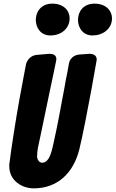

<svg xmlns="http://www.w3.org/2000/svg" viewBox="-20 -1018 636 1056"><path d="M489 -823C544 -823 596 -858 596 -917C596 -958 564 -998 500 -998C440 -998 409 -956 409 -909C409 -865 436 -823 489 -823ZM257 -823C321 -823 363 -865 363 -917C363 -958 332 -998 267 -998C207 -998 177 -954 177 -909C177 -865 204 -823 257 -823ZM110 -596C104 -563 96 -520 86 -467C67 -362 40 -189 32 -120C31 -119 31 -116 31 -112V-104C31 -21 105 18 165 18C299 18 384 -69 416 -195C435 -272 466 -434 484 -532L510 -678C511 -683 512 -687 512 -690C512 -715 492 -722 471 -722L415 -718C386 -715 364 -696 359 -668L351 -623C344 -592 339 -562 334 -533C310 -405 297 -331 276 -238C268 -206 257 -123 212 -123C196 -123 184 -139 184 -160C184 -187 192 -224 197 -245C199 -256 202 -270 206 -287L252 -508C259 -541 266 -575 274 -612L288 -680C289 -685 290 -689 290 -693C290 -717 270 -722 250 -722L181 -716C152 -713 130 -692 123 -664Z"/></svg>

Font: Bangerz
Style: Bold
Weight: 700
Designer: vernon adams
Foundry: Vernon Adams
Version: Version 2.10;December 28, 2023;FontCreator 13.0.0.2683 64-bi